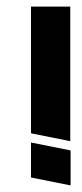

<svg xmlns="http://www.w3.org/2000/svg" viewBox="-20 -563 249 582"><path d="M193 -543V-135L74 -159V-543ZM194 -1 74 -25V-131L194 -107Z"/></svg>

Font: Shorif Bongobondhu UNICODE
Style: Bold
Weight: 700
Designer: Shorif Uddin Shishir, Shorif art & Design, e-mail : shorifart@gmail.com, facebook : Shorif2001
Foundry: Lipighor Font Foundry
Version: Designed By Shorif Uddin Shishir | Build By Niladri